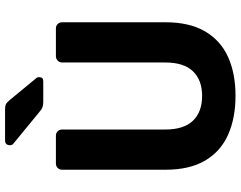

<svg xmlns="http://www.w3.org/2000/svg" viewBox="-116 -825 951 759"><g transform="rotate(-90 359.5 -445.5)"><path d="M360 10Q272 10 206 -19.5Q140 -49 104 -110.5Q68 -172 68 -267V-675Q68 -686 75 -693Q82 -700 93 -700H202Q213 -700 220 -693Q227 -686 227 -675V-268Q227 -194 262 -158Q297 -122 360 -122Q422 -122 457 -158Q492 -194 492 -268V-675Q492 -686 499.5 -693Q507 -700 517 -700H627Q637 -700 644 -693Q651 -686 651 -675V-267Q651 -172 615 -110.5Q579 -49 514 -19.5Q449 10 360 10ZM335 -750Q322 -750 314 -753.5Q306 -757 298 -764L170 -869Q165 -874 165 -881Q165 -901 184 -901H307Q320 -901 327 -897.5Q334 -894 344 -882L429 -779Q434 -774 434 -766Q434 -750 418 -750Z"/></g></svg>

Font: Rubik Light SemiBold
Style: Regular
Weight: 600
Version: Version 2.300;gftools[0.9.30]